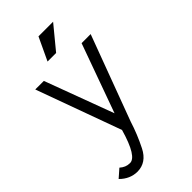

<svg xmlns="http://www.w3.org/2000/svg" viewBox="-276 -780 1052 1052"><g transform="rotate(-45 250.0 -254.0)"><path d="M469.2 -514.6 285.6 -21.5Q261.7 54.7 225.1 127.2Q188.5 199.7 117.7 200.2Q60.1 199.7 16.1 155.3L63 114.3Q89.4 137.7 119.6 137.7Q172.4 142.1 219.2 -21.5L40 -514.6H106.4L254.9 -115.2L398.9 -514.6ZM258.3 -708H371.6L262.2 -575.2H195.8Z"/></g></svg>

Font: Saysettha OT
Style: Regular
Weight: 400
Designer: John M. Durdin and Silvain Dupertuis
Foundry: Lao Script for Windows
Version: Version 2.000